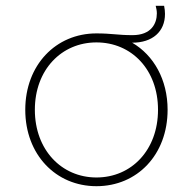

<svg xmlns="http://www.w3.org/2000/svg" viewBox="-20 -638 663 661"><path d="M312 3C453 3 557 -106 557 -260C557 -364 509 -448 435 -491C505 -491 548 -529 548 -590C548 -599 547 -608 545 -618H516C518 -610 520 -601 520 -592C520 -557 501 -517 436 -517C385 -517 365 -523 312 -523C172 -523 67 -414 67 -260C67 -106 172 3 312 3ZM312 -27C192 -27 100 -122 100 -260C100 -398 192 -492 312 -492C433 -492 524 -398 524 -260C524 -122 433 -27 312 -27Z"/></svg>

Font: Chess Sans ExtraLight
Style: Regular
Weight: 275
Designer: Wolf Bōese
Foundry: Wolf Bōese
Version: Version 7.223;Glyphs 3.3 (3306)